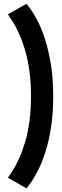

<svg xmlns="http://www.w3.org/2000/svg" viewBox="-20 -784 332 1025"><path d="M121.5 221.5Q132.5 209 150 183Q167.5 157 187.2 117Q207 77 224.2 21.8Q241.5 -33.5 252.8 -106.5Q264 -179.5 264 -269.5Q264 -360 252.8 -432.8Q241.5 -505.5 224.2 -562Q207 -618.5 187.2 -659Q167.5 -699.5 150 -725.2Q132.5 -751 121.5 -763.5L22 -707.5Q32 -694 47.8 -669Q63.5 -644 80.5 -607Q97.5 -570 112.5 -520.8Q127.5 -471.5 136.5 -408.8Q145.5 -346 145.5 -269.5Q145.5 -193.5 136.5 -131.2Q127.5 -69 112.5 -20.2Q97.5 28.5 80.5 65.2Q63.5 102 47.8 126.8Q32 151.5 22 165Z"/></svg>

Font: Anybody SemiCondensed SemiBold
Style: Regular
Weight: 600
Width: 4
Version: Version 1.113;gftools[0.9.25]